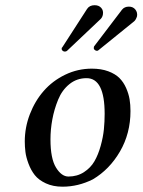

<svg xmlns="http://www.w3.org/2000/svg" viewBox="-20 -700 542 730"><path d="M171.9 -169.9Q171.9 -97.2 192.9 -63Q213.9 -28.8 240.2 -28.8Q273.4 -28.8 299.1 -45.4Q324.7 -62 339.1 -86.9Q353.5 -111.8 362.8 -145.5Q372.1 -179.2 375 -208.3Q377.9 -237.3 377.9 -267.1Q377.9 -402.8 309.1 -402.8Q272 -402.8 243.9 -380.1Q215.8 -357.4 200.9 -320.8Q186 -284.2 179 -246.1Q171.9 -208 171.9 -169.9ZM217.8 9.8Q181.6 9.8 154.3 -2.9Q127 -15.6 112.3 -34.2Q97.7 -52.7 88.4 -77.6Q79.1 -102.5 76.7 -122.3Q74.2 -142.1 74.2 -162.1Q74.2 -215.3 93.5 -265.6Q112.8 -315.9 146.2 -354.2Q179.7 -392.6 227.5 -415.8Q275.4 -439 329.1 -439Q364.7 -439 391.6 -429Q418.5 -418.9 434.1 -403.3Q449.7 -387.7 459.5 -365.5Q469.2 -343.3 472.7 -322.5Q476.1 -301.8 476.1 -277.8Q476.1 -192.9 436.3 -124.3Q396.5 -55.7 333 -18.1Q277.3 9.8 217.8 9.8ZM371.1 -644Q369.1 -634.3 362.8 -627.9L234.9 -506.8Q231.9 -503.9 226.1 -503.9Q221.2 -503.9 217.3 -507.8Q213.4 -511.7 214.8 -517.1Q214.8 -519 216.8 -520L311 -666Q320.3 -680.2 339.8 -680.2Q356 -680.2 365 -669.9Q374 -659.7 371.1 -644ZM501 -638.2Q496.6 -624.5 490.2 -619.1L354 -508.8Q352.1 -506.8 348.1 -506.8Q343.8 -506.8 339.6 -510.7Q335.4 -514.6 336.9 -520Q336.9 -522.9 337.9 -523.9L443.8 -663.1Q453.1 -674.8 470.2 -674.8Q485.8 -674.8 494.6 -663.8Q503.4 -652.8 501 -638.2Z"/></svg>

Font: Common Serif Medium
Style: Italic
Weight: 500
Italic angle: -12°
Designer: Philipp H. Poll, Khaled Hosny
Foundry: Stefan Peev, Context Ltd.
Version: Version 1.026